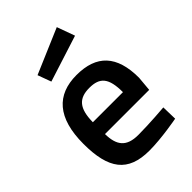

<svg xmlns="http://www.w3.org/2000/svg" viewBox="-222 -845 952 952"><g transform="rotate(-45 254.0 -369.0)"><path d="M148 -576 392 -654 358 -748 122 -647ZM151 -288C152 -384 185 -421 259 -421C332 -421 362 -388 362 -288H151ZM266 -84C183 -84 153 -124 152 -204H462L469 -282C469 -438 399 -511 259 -511C121 -511 42 -428 42 -245C42 -69 100 10 250 10C338 10 452 -12 452 -12L450 -93C450 -93 345 -84 266 -84Z"/></g></svg>

Font: RazerF5 SemiBold
Style: Regular
Weight: 600
Foundry: Razer Inc.
Version: Version 2